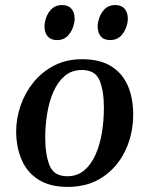

<svg xmlns="http://www.w3.org/2000/svg" viewBox="-20 -731 596 765"><path d="M44.4 -206.5Q44.4 -259.8 62.3 -311Q80.1 -362.3 114 -403.8Q147.9 -445.3 196.5 -470.2Q245.1 -495.1 306.2 -495.1Q379.4 -495.1 424.3 -466.3Q469.2 -437.5 490 -387.9Q510.7 -338.4 510.7 -275.4Q510.7 -197.3 479.5 -131.3Q448.2 -65.4 389.9 -25.9Q331.5 13.7 250 13.7Q179.2 13.7 133.8 -14.9Q88.4 -43.5 66.7 -93.3Q44.9 -143.1 44.4 -206.5ZM248 -28.8Q288.1 -28.8 315.9 -52.5Q343.8 -76.2 361.1 -115.7Q378.4 -155.3 386.2 -203.6Q394 -252 394 -301.3Q394 -368.2 377 -410.2Q359.9 -452.1 306.2 -452.1Q266.1 -452.1 238.3 -428.7Q210.4 -405.3 193.1 -366Q175.8 -326.7 168 -278.8Q160.2 -231 160.2 -182.6Q160.2 -115.2 177.5 -72Q194.8 -28.8 248 -28.8ZM418.9 -571.3Q394 -571.3 381.6 -586.2Q369.1 -601.1 369.1 -625Q369.1 -633.3 370.6 -641.1Q376 -671.4 393.6 -691.2Q411.1 -710.9 439.5 -710.9Q463.9 -710.9 476.6 -696Q489.3 -681.2 489.3 -656.7Q489.3 -653.3 489 -649.2Q488.8 -645 487.8 -641.1Q482.4 -611.3 464.8 -591.3Q447.3 -571.3 418.9 -571.3ZM207 -571.3Q182.6 -571.3 169.9 -586.2Q157.2 -601.1 157.2 -625Q157.2 -633.3 158.7 -641.1Q164.1 -671.4 181.6 -691.2Q199.2 -710.9 227.5 -710.9Q252 -710.9 264.6 -696Q277.3 -681.2 277.3 -656.7Q277.3 -653.3 277.1 -649.2Q276.9 -645 275.9 -641.1Q270.5 -611.3 252.9 -591.3Q235.4 -571.3 207 -571.3Z"/></svg>

Font: Gelasio Medium
Style: Italic
Weight: 500
Italic angle: -8.5°
Designer: Eben Sorkin
Foundry: Eben Sorkin
Version: Version 1.008